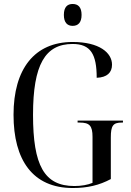

<svg xmlns="http://www.w3.org/2000/svg" viewBox="-20 -935 657 965"><path d="M345 -805C372 -805 390 -821 390 -860C390 -900 372 -915 345 -915C319 -915 301 -900 301 -860C301 -821 319 -805 345 -805ZM346 10C420 10 479 -4 537 -35V-244C537 -303 548 -319 592 -319H598V-329H370V-319H380C430 -319 445 -303 445 -247V-16C422 -6 389 0 354 0C202 0 146 -104 146 -358C146 -610 207 -714 345 -714C436 -714 466 -662 466 -544C518 -546 543 -570 543 -610C543 -670 479 -724 345 -724C153 -724 48 -588 48 -358C48 -131 144 10 346 10Z"/></svg>

Font: Noto Serif Display Condensed
Style: Regular
Weight: 400
Width: 3
Designer: Monotype Design Team
Foundry: Monotype Imaging Inc.
Version: Version 2.009